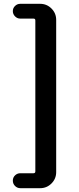

<svg xmlns="http://www.w3.org/2000/svg" viewBox="-20 -822 418 1016"><path d="M87.9 173.8Q71.3 173.8 59.6 162.1Q47.9 150.4 47.9 133.8Q47.9 117.2 59.6 106Q71.3 94.7 87.9 94.7H157.2Q167 94.7 167 85V-713.9Q167 -723.6 157.2 -723.6H86.9Q71.3 -723.6 59.6 -735.4Q47.9 -747.1 47.9 -763.2Q47.9 -779.3 59.6 -790.5Q71.3 -801.8 86.9 -801.8H192.4Q227.5 -801.8 252.4 -776.9Q277.3 -752 277.3 -716.8V88.9Q277.3 124 252.4 148.9Q227.5 173.8 192.4 173.8Z"/></svg>

Font: Nico Moji
Style: Regular
Weight: 400
Version: Version 1.02